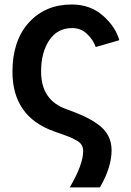

<svg xmlns="http://www.w3.org/2000/svg" viewBox="-20 -600 581 851"><path d="M35.2 -282.2Q35.2 -419.9 107.9 -500Q180.7 -580.1 297.9 -580.1Q379.9 -580.1 436 -530.8Q492.2 -481.4 508.8 -421.9L404.3 -391.6Q393.6 -422.9 366.2 -449.2Q338.9 -475.6 299.8 -475.6Q234.4 -475.6 198.2 -421.4Q162.1 -367.2 162.1 -283.2Q162.1 -155.3 274.4 -116.2Q320.3 -99.6 352.1 -85Q383.8 -70.3 414.1 -48.8Q444.3 -27.3 459.5 1.5Q474.6 30.3 474.6 65.4Q474.6 141.6 422.9 230.5H289.1Q348.6 129.9 348.6 69.3Q348.6 53.7 341.8 42.5Q335 31.2 317.4 21.5Q299.8 11.7 285.2 5.9Q270.5 0 239.3 -10.7Q226.6 -15.6 219.7 -17.6Q35.2 -83 35.2 -282.2Z"/></svg>

Font: Gothic A1
Style: Bold
Weight: 700
Version: Version 2.50